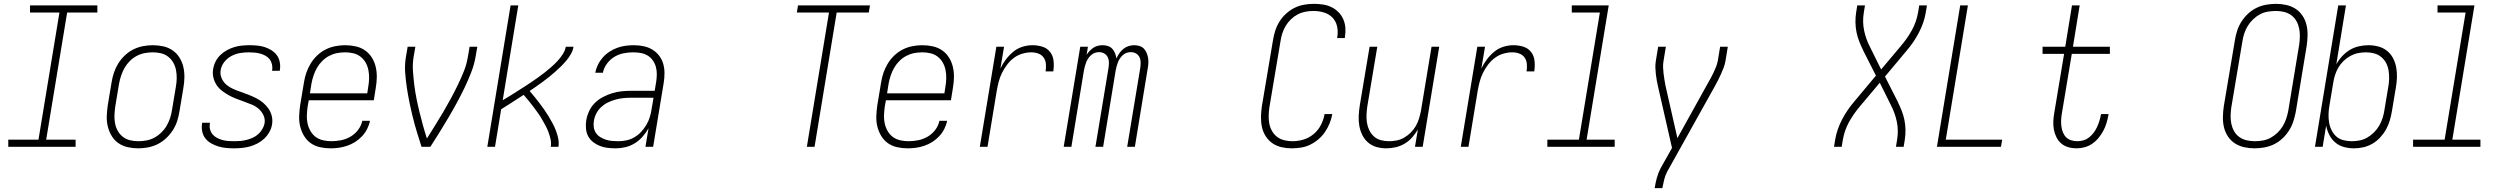

<svg xmlns="http://www.w3.org/2000/svg" viewBox="-20 -763 13040 998"><path d="M373 0H23V-37H180L289 -698H136V-735H486V-698H329L220 -37H373Z M699 8Q671 8 644 2Q617 -4 595.5 -19Q574 -34 560.5 -56.5Q547 -79 540.5 -105Q534 -131 535 -159Q536 -187 540 -215L560 -335Q564 -361 572.5 -386Q581 -411 595 -433.5Q609 -456 629 -475Q649 -494 673 -506Q697 -518 723 -523Q749 -528 774 -528Q802 -528 829 -522Q856 -516 877.5 -501Q899 -486 913 -463.5Q927 -441 933 -415Q939 -389 938.5 -361Q938 -333 933 -305L913 -185Q909 -159 901 -134Q893 -109 878.5 -86.5Q864 -64 844 -45Q824 -26 800 -14Q776 -2 750 3Q724 8 699 8ZM700 -29Q720 -29 741.5 -33Q763 -37 782.5 -47.5Q802 -58 818.5 -74Q835 -90 846 -109Q857 -128 864 -149Q871 -170 874 -191L894 -311Q898 -333 898.5 -355Q899 -377 895 -398Q891 -419 881 -437Q871 -455 854.5 -468Q838 -481 817.5 -486Q797 -491 774 -491Q754 -491 732.5 -487Q711 -483 691 -472.5Q671 -462 655 -446Q639 -430 628 -411Q617 -392 610 -371Q603 -350 599 -329L579 -209Q576 -187 575 -165Q574 -143 578 -122Q582 -101 592 -83Q602 -65 618.5 -52Q635 -39 656 -34Q677 -29 700 -29Z M1196 8Q1175 8 1154.5 6Q1134 4 1114.5 -2Q1095 -8 1077.5 -18Q1060 -28 1048 -43Q1036 -58 1031.5 -78Q1027 -98 1030 -119L1031 -125H1071V-121Q1068 -105 1072 -90Q1076 -75 1085.5 -64Q1095 -53 1108.5 -46Q1122 -39 1137 -35Q1152 -31 1168 -30Q1184 -29 1200 -29Q1216 -29 1231.5 -30.5Q1247 -32 1262.5 -36Q1278 -40 1293.5 -47Q1309 -54 1321.5 -65Q1334 -76 1343 -91Q1352 -106 1355 -121Q1359 -144 1349.5 -164Q1340 -184 1324.5 -197.5Q1309 -211 1288.5 -219.5Q1268 -228 1248 -235Q1228 -242 1207.5 -250Q1187 -258 1169 -268Q1151 -278 1134 -291Q1117 -304 1105.5 -321.5Q1094 -339 1089 -360.5Q1084 -382 1088 -404Q1091 -424 1100.5 -443Q1110 -462 1125.5 -477Q1141 -492 1159.5 -502Q1178 -512 1197.5 -518Q1217 -524 1237 -526Q1257 -528 1277 -528Q1298 -528 1318 -526Q1338 -524 1356.5 -518Q1375 -512 1391.5 -501.5Q1408 -491 1419 -476Q1430 -461 1434 -441Q1438 -421 1435 -401L1434 -395H1394L1395 -399Q1397 -414 1393.5 -429Q1390 -444 1381.5 -455Q1373 -466 1360.5 -473Q1348 -480 1334 -484Q1320 -488 1304.5 -489.5Q1289 -491 1274 -491Q1252 -491 1229 -487.5Q1206 -484 1184 -472.5Q1162 -461 1146.5 -441.5Q1131 -422 1127 -399Q1123 -377 1132 -356.5Q1141 -336 1157 -322.5Q1173 -309 1192.5 -300.5Q1212 -292 1232.5 -285Q1253 -278 1273 -270Q1293 -262 1312 -252.5Q1331 -243 1347 -229.5Q1363 -216 1375 -199Q1387 -182 1392.5 -160.5Q1398 -139 1394 -116Q1391 -96 1380 -76.5Q1369 -57 1353 -42Q1337 -27 1317.5 -17Q1298 -7 1278 -1.5Q1258 4 1237 6Q1216 8 1196 8Z M1698 8Q1670 8 1643 2Q1616 -4 1595 -19Q1574 -34 1560.5 -56.5Q1547 -79 1540.5 -105Q1534 -131 1535 -159Q1536 -187 1540 -215L1560 -335Q1564 -361 1572.5 -385.5Q1581 -410 1595 -433Q1609 -456 1629 -475Q1649 -494 1673 -506Q1697 -518 1723 -523Q1749 -528 1774 -528Q1802 -528 1829 -522Q1856 -516 1877.5 -501Q1899 -486 1913 -463.5Q1927 -441 1933 -415Q1939 -389 1938.5 -361Q1938 -333 1933 -305L1923 -242H1585L1579 -209Q1576 -187 1575 -165Q1574 -143 1578.5 -122Q1583 -101 1593.5 -82.5Q1604 -64 1620.5 -51.5Q1637 -39 1658.5 -34Q1680 -29 1702 -29Q1727 -29 1752.5 -34Q1778 -39 1801.5 -52.5Q1825 -66 1841.5 -88Q1858 -110 1863 -135H1903Q1899 -114 1888.5 -93Q1878 -72 1862 -55Q1846 -38 1826.5 -25.5Q1807 -13 1785 -5.5Q1763 2 1741.5 5Q1720 8 1698 8ZM1591 -278H1889L1894 -311Q1898 -333 1898.5 -355Q1899 -377 1895 -398Q1891 -419 1881 -437Q1871 -455 1854.5 -468Q1838 -481 1817 -486Q1796 -491 1774 -491Q1753 -491 1732 -487Q1711 -483 1691 -472.5Q1671 -462 1655 -446Q1639 -430 1628 -411Q1617 -392 1610 -371Q1603 -350 1599 -329Z M2171 0Q2159 -37 2147.5 -75Q2136 -113 2126.5 -151Q2117 -189 2109 -227.5Q2101 -266 2095 -305.5Q2089 -345 2086 -386Q2083 -427 2090 -468L2099 -520H2139L2130 -468Q2124 -431 2126.5 -394Q2129 -357 2133.5 -321Q2138 -285 2145 -250Q2152 -215 2160.5 -180.5Q2169 -146 2178.5 -111.5Q2188 -77 2199 -43Q2220 -77 2241.5 -111Q2263 -145 2283.5 -180Q2304 -215 2323 -250Q2342 -285 2359.5 -321Q2377 -357 2391.5 -393.5Q2406 -430 2412 -468L2421 -520H2461L2452 -468Q2445 -427 2429 -386Q2413 -345 2394 -305.5Q2375 -266 2354 -227.5Q2333 -189 2310.5 -151Q2288 -113 2264.5 -75Q2241 -37 2217 0Z M2513 0 2634 -735H2674L2593 -242Q2612 -253 2630.5 -264.5Q2649 -276 2667.5 -288Q2686 -300 2704.5 -311.5Q2723 -323 2741 -335.5Q2759 -348 2777 -360.5Q2795 -373 2812.5 -387Q2830 -401 2846.5 -415.5Q2863 -430 2878 -446Q2893 -462 2905 -481Q2917 -500 2921 -520H2961Q2958 -501 2948 -483Q2938 -465 2924.5 -449Q2911 -433 2896 -418Q2881 -403 2865.5 -389.5Q2850 -376 2834 -363Q2818 -350 2801.5 -338Q2785 -326 2768 -314Q2751 -302 2733 -290Q2746 -275 2759 -259Q2772 -243 2784.5 -226.5Q2797 -210 2809 -193Q2821 -176 2831.5 -158.5Q2842 -141 2852 -122.5Q2862 -104 2869.5 -84.5Q2877 -65 2881.5 -43.5Q2886 -22 2883 0H2843Q2846 -21 2841.5 -40.5Q2837 -60 2830 -78.5Q2823 -97 2813.5 -114Q2804 -131 2794.5 -147.5Q2785 -164 2773.5 -179.5Q2762 -195 2750.5 -210.5Q2739 -226 2727 -240.5Q2715 -255 2702 -270Q2673 -251 2644 -232.5Q2615 -214 2585 -195L2553 0Z M3181 8Q3159 8 3138 5.5Q3117 3 3098 -4.5Q3079 -12 3063 -24.5Q3047 -37 3037.5 -54.5Q3028 -72 3026 -93.5Q3024 -115 3027 -136Q3031 -161 3042 -185Q3053 -209 3071.5 -227.5Q3090 -246 3114 -258.5Q3138 -271 3162 -278.5Q3186 -286 3211 -288.5Q3236 -291 3260 -291H3383L3391 -339Q3394 -359 3394 -378.5Q3394 -398 3389 -416Q3384 -434 3373 -449.5Q3362 -465 3346 -474.5Q3330 -484 3310.5 -487.5Q3291 -491 3271 -491Q3246 -491 3221 -486Q3196 -481 3173.5 -467.5Q3151 -454 3134.5 -431.5Q3118 -409 3114 -385H3074Q3078 -406 3088 -426.5Q3098 -447 3113.5 -464.5Q3129 -482 3148.5 -494.5Q3168 -507 3188.5 -514.5Q3209 -522 3231 -525Q3253 -528 3274 -528Q3300 -528 3324.5 -523Q3349 -518 3369.5 -506Q3390 -494 3405 -475Q3420 -456 3427 -432.5Q3434 -409 3434 -383.5Q3434 -358 3430 -333L3375 0H3335L3351 -96Q3338 -73 3320 -52.5Q3302 -32 3279 -18Q3256 -4 3231 2Q3206 8 3181 8ZM3194 -29Q3215 -29 3236.5 -33.5Q3258 -38 3277.5 -49.5Q3297 -61 3312.5 -77.5Q3328 -94 3339.5 -113.5Q3351 -133 3357.5 -154Q3364 -175 3367 -196L3377 -255H3260Q3240 -255 3220 -253Q3200 -251 3180 -245.5Q3160 -240 3141 -231Q3122 -222 3106 -207.5Q3090 -193 3080 -174Q3070 -155 3067 -135Q3064 -118 3066.5 -101.5Q3069 -85 3077.5 -72Q3086 -59 3100 -50.5Q3114 -42 3129 -37Q3144 -32 3161 -30.5Q3178 -29 3194 -29Z M4174 0 4289 -698H4122L4128 -735H4502L4496 -698H4329L4214 0Z M4698 8Q4670 8 4643 2Q4616 -4 4595 -19Q4574 -34 4560.5 -56.5Q4547 -79 4540.5 -105Q4534 -131 4535 -159Q4536 -187 4540 -215L4560 -335Q4564 -361 4572.5 -385.5Q4581 -410 4595 -433Q4609 -456 4629 -475Q4649 -494 4673 -506Q4697 -518 4723 -523Q4749 -528 4774 -528Q4802 -528 4829 -522Q4856 -516 4877.5 -501Q4899 -486 4913 -463.5Q4927 -441 4933 -415Q4939 -389 4938.5 -361Q4938 -333 4933 -305L4923 -242H4585L4579 -209Q4576 -187 4575 -165Q4574 -143 4578.5 -122Q4583 -101 4593.5 -82.5Q4604 -64 4620.5 -51.5Q4637 -39 4658.5 -34Q4680 -29 4702 -29Q4727 -29 4752.5 -34Q4778 -39 4801.5 -52.5Q4825 -66 4841.5 -88Q4858 -110 4863 -135H4903Q4899 -114 4888.5 -93Q4878 -72 4862 -55Q4846 -38 4826.5 -25.5Q4807 -13 4785 -5.5Q4763 2 4741.5 5Q4720 8 4698 8ZM4591 -278H4889L4894 -311Q4898 -333 4898.5 -355Q4899 -377 4895 -398Q4891 -419 4881 -437Q4871 -455 4854.5 -468Q4838 -481 4817 -486Q4796 -491 4774 -491Q4753 -491 4732 -487Q4711 -483 4691 -472.5Q4671 -462 4655 -446Q4639 -430 4628 -411Q4617 -392 4610 -371Q4603 -350 4599 -329Z M5073 0 5159 -520H5199L5180 -407Q5192 -432 5209 -454.5Q5226 -477 5247.5 -494.5Q5269 -512 5295 -520Q5321 -528 5347 -528Q5374 -528 5399 -520Q5424 -512 5439 -492Q5454 -472 5456.5 -445.5Q5459 -419 5455 -392H5415Q5418 -411 5416.5 -430Q5415 -449 5405 -463.5Q5395 -478 5377.5 -484.5Q5360 -491 5341 -491Q5318 -491 5294 -484Q5270 -477 5250 -462Q5230 -447 5214.5 -426.5Q5199 -406 5188 -383.5Q5177 -361 5171 -337.5Q5165 -314 5161 -291L5113 0Z M5509 0 5595 -520H5635L5628 -478Q5635 -489 5644 -498.5Q5653 -508 5663.5 -515Q5674 -522 5686.5 -525Q5699 -528 5711 -528Q5726 -528 5739.5 -523.5Q5753 -519 5762 -509Q5771 -499 5776 -486Q5781 -473 5783 -459Q5789 -473 5798 -486Q5807 -499 5819.5 -509Q5832 -519 5846.5 -523.5Q5861 -528 5876 -528Q5890 -528 5904 -523.5Q5918 -519 5926.5 -509.5Q5935 -500 5940.5 -487Q5946 -474 5948 -460Q5950 -446 5949 -431.5Q5948 -417 5945 -403L5879 0H5839L5907 -410Q5909 -424 5909 -438.5Q5909 -453 5903 -465.5Q5897 -478 5885 -485Q5873 -492 5858 -492Q5847 -492 5836.5 -488.5Q5826 -485 5817 -477Q5808 -469 5801.5 -459.5Q5795 -450 5791 -439.5Q5787 -429 5784 -418Q5781 -407 5779 -396L5714 0H5674L5742 -410Q5744 -424 5744 -438.5Q5744 -453 5738 -465.5Q5732 -478 5720 -485Q5708 -492 5693 -492Q5682 -492 5671.5 -488.5Q5661 -485 5652 -477Q5643 -469 5636.5 -459.5Q5630 -450 5626 -439.5Q5622 -429 5619 -418Q5616 -407 5614 -396L5549 0Z M6694 8Q6667 8 6641 2Q6615 -4 6594 -18.5Q6573 -33 6559 -55Q6545 -77 6539.5 -102.5Q6534 -128 6534.5 -155.5Q6535 -183 6539 -210L6597 -555Q6601 -580 6609 -604.5Q6617 -629 6631 -651.5Q6645 -674 6665.5 -692.5Q6686 -711 6709.5 -722.5Q6733 -734 6758.5 -738.5Q6784 -743 6809 -743Q6833 -743 6856.5 -739.5Q6880 -736 6900.5 -726Q6921 -716 6937 -700Q6953 -684 6962 -663.5Q6971 -643 6973 -619.5Q6975 -596 6971 -572L6970 -565H6930L6931 -570Q6936 -599 6930 -626Q6924 -653 6905.5 -672Q6887 -691 6860.5 -698.5Q6834 -706 6806 -706Q6786 -706 6765 -702Q6744 -698 6725 -688Q6706 -678 6690 -662.5Q6674 -647 6663 -628.5Q6652 -610 6645.5 -590Q6639 -570 6636 -549L6578 -204Q6575 -183 6574.5 -161Q6574 -139 6578 -119Q6582 -99 6592.5 -81Q6603 -63 6619 -51Q6635 -39 6656 -34Q6677 -29 6698 -29Q6727 -29 6755.5 -37.5Q6784 -46 6808 -66Q6832 -86 6846 -113.5Q6860 -141 6865 -170H6905Q6901 -146 6891.5 -122.5Q6882 -99 6867.5 -77.5Q6853 -56 6833 -39Q6813 -22 6790.5 -11Q6768 0 6743 4Q6718 8 6694 8Z M7186 8Q7159 8 7134.5 1Q7110 -6 7091 -22.5Q7072 -39 7061 -61.5Q7050 -84 7045.5 -109.5Q7041 -135 7042.5 -162Q7044 -189 7048 -215L7099 -520H7139L7087 -209Q7084 -188 7083 -166.5Q7082 -145 7085.5 -124Q7089 -103 7098 -85Q7107 -67 7122 -53.5Q7137 -40 7157.5 -34.5Q7178 -29 7200 -29Q7220 -29 7240 -33Q7260 -37 7278.5 -47.5Q7297 -58 7313 -74Q7329 -90 7339.5 -108.5Q7350 -127 7356 -147Q7362 -167 7366 -187L7421 -520H7461L7375 0H7335L7350 -90Q7337 -68 7320 -48.5Q7303 -29 7280.5 -16Q7258 -3 7234 2.5Q7210 8 7186 8Z M7573 0 7659 -520H7699L7680 -407Q7692 -432 7709 -454.5Q7726 -477 7747.5 -494.5Q7769 -512 7795 -520Q7821 -528 7847 -528Q7874 -528 7899 -520Q7924 -512 7939 -492Q7954 -472 7956.5 -445.5Q7959 -419 7955 -392H7915Q7918 -411 7916.5 -430Q7915 -449 7905 -463.5Q7895 -478 7877.5 -484.5Q7860 -491 7841 -491Q7818 -491 7794 -484Q7770 -477 7750 -462Q7730 -447 7714.5 -426.5Q7699 -406 7688 -383.5Q7677 -361 7671 -337.5Q7665 -314 7661 -291L7613 0Z M8373 0H8023V-37H8187L8296 -698H8150V-735H8342L8227 -37H8373Z M8581 215 8582 208Q8586 183 8593 158.5Q8600 134 8612 111L8671 6L8599 -310Q8595 -327 8592 -343.5Q8589 -360 8587 -377Q8585 -394 8584.5 -411.5Q8584 -429 8587 -447L8599 -520H8639L8627 -447Q8624 -430 8624.5 -413.5Q8625 -397 8627 -381Q8629 -365 8631.5 -349.5Q8634 -334 8637 -318L8699 -45L8856 -328Q8864 -342 8872 -356.5Q8880 -371 8887 -386Q8894 -401 8900 -416Q8906 -431 8909 -447L8921 -520H8961L8949 -447Q8946 -429 8939.5 -411.5Q8933 -394 8925 -377Q8917 -360 8909 -343.5Q8901 -327 8891 -310L8646 129Q8636 148 8631 168Q8626 188 8622 208L8621 215Z M9513 0 9519 -37Q9528 -90 9554.5 -141Q9581 -192 9619 -236L9731 -370L9664 -502V-503Q9653 -525 9644 -548Q9635 -571 9630 -595.5Q9625 -620 9624.5 -646Q9624 -672 9628 -698L9634 -735H9674L9668 -698Q9660 -650 9669.5 -604.5Q9679 -559 9700 -519L9758 -402L9859 -522Q9876 -542 9890.5 -562.5Q9905 -583 9917.5 -605.5Q9930 -628 9938 -651.5Q9946 -675 9950 -698L9956 -735H9996L9990 -698Q9981 -645 9954.5 -594Q9928 -543 9890 -499L9778 -365L9845 -233V-232Q9856 -210 9865 -187Q9874 -164 9879 -139.5Q9884 -115 9884.5 -89Q9885 -63 9881 -37L9875 0H9835L9841 -37Q9849 -85 9839.5 -130.5Q9830 -176 9809 -216L9751 -333L9650 -213Q9633 -193 9618.5 -172.5Q9604 -152 9591.5 -129.5Q9579 -107 9571 -83.5Q9563 -60 9559 -37L9553 0Z M10048 0 10169 -735H10209L10094 -37H10387L10381 0Z M10774 8Q10751 8 10730.5 2Q10710 -4 10694.5 -17Q10679 -30 10669.5 -49Q10660 -68 10656 -89Q10652 -110 10653 -132.5Q10654 -155 10658 -177L10709 -483H10597V-520H10715L10750 -735H10790L10755 -520H10947V-483H10749L10697 -171Q10694 -154 10693.5 -137.5Q10693 -121 10695 -105.5Q10697 -90 10703 -75Q10709 -60 10719.5 -49.5Q10730 -39 10745.5 -34Q10761 -29 10778 -29Q10793 -29 10809 -33.5Q10825 -38 10838.5 -48.5Q10852 -59 10862.5 -73Q10873 -87 10880 -102Q10887 -117 10892 -133Q10897 -149 10900 -165L10901 -170H10940L10939 -163Q10935 -142 10929 -122Q10923 -102 10912.5 -82.5Q10902 -63 10887.5 -45.5Q10873 -28 10854.5 -15.5Q10836 -3 10815 2.5Q10794 8 10774 8Z M11699 8Q11671 8 11644.5 2Q11618 -4 11596.5 -18Q11575 -32 11560.5 -54Q11546 -76 11540 -101.5Q11534 -127 11534.5 -155Q11535 -183 11539 -210L11597 -555Q11601 -580 11609 -604.5Q11617 -629 11631.5 -651.5Q11646 -674 11666 -692.5Q11686 -711 11710 -722.5Q11734 -734 11760 -738.5Q11786 -743 11810 -743Q11838 -743 11864.5 -737Q11891 -731 11912.5 -717Q11934 -703 11948.5 -681Q11963 -659 11969 -633.5Q11975 -608 11974.5 -580Q11974 -552 11970 -525L11913 -180Q11908 -155 11900 -130.5Q11892 -106 11877.5 -83.5Q11863 -61 11843 -42.5Q11823 -24 11799 -12.5Q11775 -1 11749 3.5Q11723 8 11699 8ZM11700 -29Q11720 -29 11741 -32.5Q11762 -36 11781 -46Q11800 -56 11816.5 -71.5Q11833 -87 11844.5 -105.5Q11856 -124 11863 -144.5Q11870 -165 11874 -186L11931 -531Q11934 -552 11934.5 -574Q11935 -596 11930.5 -616.5Q11926 -637 11916 -654.5Q11906 -672 11889.5 -684Q11873 -696 11852.5 -701Q11832 -706 11810 -706Q11790 -706 11768.5 -702.5Q11747 -699 11728 -689Q11709 -679 11692.5 -663.5Q11676 -648 11664.5 -629.5Q11653 -611 11646 -590.5Q11639 -570 11636 -549L11578 -204Q11575 -183 11574.5 -161Q11574 -139 11578.5 -118.5Q11583 -98 11593 -80.5Q11603 -63 11619.5 -51Q11636 -39 11657 -34Q11678 -29 11700 -29Z M12216 8Q12188 8 12163 1Q12138 -6 12118.5 -22.5Q12099 -39 12087.5 -62Q12076 -85 12071 -110L12053 0H12013L12134 -735H12174L12124 -429Q12136 -451 12154.5 -471Q12173 -491 12195 -504Q12217 -517 12242 -522.5Q12267 -528 12291 -528Q12318 -528 12343.5 -521Q12369 -514 12388.5 -498Q12408 -482 12419.5 -459.5Q12431 -437 12435.5 -411.5Q12440 -386 12439 -359Q12438 -332 12433 -305L12413 -185Q12409 -161 12402 -137Q12395 -113 12382.5 -90.5Q12370 -68 12352 -48.5Q12334 -29 12311.5 -16Q12289 -3 12264.5 2.5Q12240 8 12216 8ZM12204 -29Q12224 -29 12245 -33Q12266 -37 12285 -48Q12304 -59 12320 -75Q12336 -91 12347 -110Q12358 -129 12364.5 -149.5Q12371 -170 12374 -191L12394 -311Q12398 -332 12398.5 -354Q12399 -376 12395.5 -397Q12392 -418 12382.5 -436Q12373 -454 12357 -467Q12341 -480 12320.5 -485.5Q12300 -491 12278 -491Q12258 -491 12237.5 -487Q12217 -483 12197.5 -472.5Q12178 -462 12162 -446.5Q12146 -431 12135 -412.5Q12124 -394 12117.5 -373.5Q12111 -353 12108 -333L12088 -213Q12084 -191 12083.5 -169Q12083 -147 12086.5 -126Q12090 -105 12099.5 -86Q12109 -67 12124 -53.5Q12139 -40 12160.5 -34.5Q12182 -29 12204 -29Z M12873 0H12523V-37H12687L12796 -698H12650V-735H12842L12727 -37H12873Z"/></svg>

Font: Iosevka Term Curly XLt Obl
Style: Regular
Weight: 200
Italic angle: -9°
Designer: Belleve Invis
Foundry: Belleve Invis
Version: Version 32.3.0